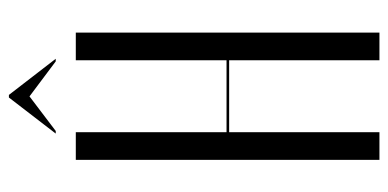

<svg xmlns="http://www.w3.org/2000/svg" viewBox="-246 -648 893 442"><g transform="rotate(-90 201.0 -426.5)"><path d="M54.4 -699V0H118.1V-346H283.8V0H347.5V-699H283.8V-352H118.1V-699ZM115 -745.2H121L200.6 -805.6L281.2 -745.2H287.2L204 -853H198Z"/></g></svg>

Font: Moniqa Black
Style: Regular
Weight: 900
Designer: Rajesh Rajput
Foundry: Rajesh Rajput
Version: Version 1.000